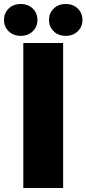

<svg xmlns="http://www.w3.org/2000/svg" viewBox="-65 -944 434 964"><path d="M52 -728H252V0H52ZM39 -764Q2 -764 -21.5 -787Q-45 -810 -45 -844Q-45 -878 -21.5 -901Q2 -924 39 -924Q76 -924 99.5 -901Q123 -878 123 -844Q123 -810 99.5 -787Q76 -764 39 -764ZM265 -764Q228 -764 204.5 -787Q181 -810 181 -844Q181 -878 204.5 -901Q228 -924 265 -924Q302 -924 325.5 -901Q349 -878 349 -844Q349 -810 325.5 -787Q302 -764 265 -764Z"/></svg>

Font: Murecho Black
Style: Regular
Weight: 900
Designer: Neil Summerour
Foundry: Positype
Version: Version 1.010; ttfautohint (v1.8.3)